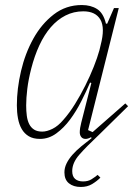

<svg xmlns="http://www.w3.org/2000/svg" viewBox="-20 -540 554 763"><path d="M301 203Q272 203 254 188.5Q236 174 236 145Q236 127 244.5 109.5Q253 92 268 75Q283 58 302.5 42Q322 26 344 9L342 5Q330 12 320 12Q309 12 303 4.5Q297 -3 297 -14Q297 -30 303 -53L343 -210L338 -212Q323 -177 303 -137.5Q283 -98 258.5 -65Q234 -32 204 -10Q174 12 139 12Q112 12 94.5 1.5Q77 -9 66.5 -27Q56 -45 51.5 -69.5Q47 -94 47 -121Q47 -187 63.5 -257.5Q80 -328 112.5 -386.5Q145 -445 193.5 -482.5Q242 -520 305 -520Q341 -520 366 -504Q391 -488 401 -446H406L433 -508H452L330 -23L348 -15L478 -129L489 -118L375 -6Q323 43 295 75Q267 107 267 140Q267 161 278.5 171Q290 181 310 181Q330 181 343.5 172.5Q357 164 368 155L379 166Q365 180 346 191.5Q327 203 301 203ZM148 -17Q166 -17 188.5 -28Q211 -39 232 -64Q256 -91 278 -126.5Q300 -162 319 -200Q338 -238 352.5 -274.5Q367 -311 375 -340L380 -361Q398 -429 379 -462Q360 -495 311 -495Q273 -495 240.5 -478.5Q208 -462 182 -432Q156 -402 136.5 -360Q117 -318 104 -267Q93 -224 88.5 -187Q84 -150 84 -121Q84 -99 86.5 -80Q89 -61 96 -47Q103 -33 115.5 -25Q128 -17 148 -17Z"/></svg>

Font: IBM Plex Serif ExtLt
Style: Italic
Weight: 200
Italic angle: -14°
Designer: Mike Abbink, Paul van der Laan, Pieter van Rosmalen
Foundry: Bold Monday
Version: Version 3.001